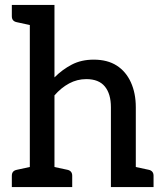

<svg xmlns="http://www.w3.org/2000/svg" viewBox="-20 -759 658 779"><path d="M101 0V-739H201V-445Q233 -477 271.5 -497Q310 -517 360 -517Q416 -517 453.5 -493Q491 -469 511 -425Q531 -381 531 -324V0H430V-324Q430 -378 405.5 -408Q381 -438 330 -438Q293 -438 260.5 -420.5Q228 -403 201 -372V0ZM502 0 514 -85 584 -70Q593 -68 598 -62Q603 -56 603 -46V0ZM28 0V-46Q28 -56 33 -62Q38 -68 48 -70L117 -85L129 0ZM129 -739 117 -654 48 -669Q38 -671 33 -677Q28 -683 28 -693V-739ZM172 0 184 -85 254 -70Q263 -68 268 -62Q273 -56 273 -46V0Z"/></svg>

Font: Aleo Medium
Style: Regular
Weight: 500
Designer: Alessio Laiso
Foundry: Alessio Laiso
Version: Version 2.001;gftools[0.9.29]